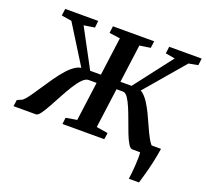

<svg xmlns="http://www.w3.org/2000/svg" viewBox="-180 -927 1400 1308"><g transform="rotate(20 520.0 -273.5)"><path d="M879.9 196Q882.6 179 885.4 152.2Q888.2 125.4 890.1 96.1Q892 66.8 892.4 41.1Q892.7 15.4 890.5 0L852.3 -70.4H1016.2Q1007.9 -14.3 995.9 38Q984 90.3 972.3 131.4Q960.7 172.4 953.3 196ZM-27.4 0 -20.6 -47 9.9 -60.4Q20.6 -64.9 34.6 -81.3Q48.7 -97.8 65.9 -122.9Q83.2 -148 102.7 -177.2Q129.6 -217.7 159.3 -260.6Q189 -303.5 220.3 -338.6Q251.7 -373.8 283.8 -391.9Q316 -410 347.7 -400.2L348.3 -353.6L144 -681.3L70.3 -693.1L77.1 -743H316.3L311 -693.1L232.8 -681L380.9 -405.2H467.1L458.7 -342.5H392.3Q370.7 -342.5 347 -317.8Q323.3 -293 299.2 -254.1Q275 -215.1 251.5 -171.2Q228 -127.4 206.5 -88.4Q185 -49.5 167 -24.7Q149 0 135.5 0ZM327.5 0 332.8 -47 412.7 -60.4 495.4 -682.1 416.7 -693.1 423 -743H721.9L715.5 -693.1L637 -681.7L554.1 -60.4L637.5 -47L630.6 0ZM833.8 0Q819.1 0 803.8 -25.1Q788.4 -50.2 772.9 -90Q757.4 -129.8 741.5 -174.2Q725.7 -218.6 709 -258.4Q692.3 -298.3 675.2 -323.3Q658.1 -348.4 639.9 -348.4H584L591.4 -405.2H681L893.2 -681L824.5 -693.1L830.9 -743H1066.5L1060.1 -693.1L993.1 -680.7L712.2 -351.6L724.6 -401.3Q746.5 -402.8 767.6 -384.9Q788.7 -367 808.5 -336.3Q828.3 -305.6 846.1 -268.7Q864 -231.8 879.8 -195.7Q891 -170.2 901.9 -147.2Q912.8 -124.2 923.2 -106.1Q933.7 -87.9 943.1 -76.3Q952.6 -64.6 960.6 -61.7L1006.4 -48.5L1001.3 0Z"/></g></svg>

Font: Merriweather 7pt Light
Style: Italic
Weight: 300
Italic angle: -7.8°
Designer: Eben Sorkin
Foundry: Eben Sorkin
Version: Version 2.200;gftools[0.9.31]